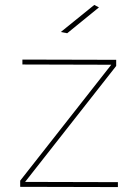

<svg xmlns="http://www.w3.org/2000/svg" viewBox="-20 -759 550 780"><path d="M363 -739 382 -729 253 -624 227 -629ZM71 -517 452 -516V-491L82 -20L459 -19V1L62 0V-25L432 -496L71 -497Z"/></svg>

Font: Montserrat arm Thin
Style: Regular
Weight: 250
Designer: Julieta Ulanovsky
Foundry: Julieta Ulanovsky
Version: Version 6.000;PS 006.000;hotconv 1.0.88;makeotf.lib2.5.64775